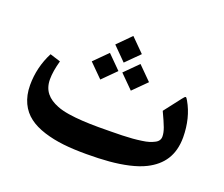

<svg xmlns="http://www.w3.org/2000/svg" viewBox="-104 -768 1081 925"><g transform="rotate(20 436.5 -306.0)"><path d="M365.7 -543.9 433.6 -475.6 502 -543.9 433.6 -612.3ZM443.8 -428.7 512.2 -360.4 580.6 -428.7 512.2 -497.1ZM287.1 -428.7 355.5 -360.4 423.8 -428.7 355.5 -497.1ZM415.5 0C458 0 496.1 -1.5 530.8 -4.4C599.6 -10.3 666 -23.9 712.9 -47.9C783.7 -84 826.2 -141.1 826.2 -235.4C825.7 -301.8 811 -359.4 783.2 -407.7C772 -426.8 771.5 -426.8 756.3 -407.7L689.9 -321.8C705.1 -290 715.3 -265.6 721.7 -249C728 -231.9 731 -217.3 731 -204.1C731 -189.9 723.6 -177.7 707.5 -169.9C691.4 -161.6 674.3 -155.3 643.6 -151.4C612.8 -147 588.9 -145 546.9 -143.6C525.9 -143.1 506.3 -142.6 489.3 -142.6C472.2 -142.1 450.7 -142.1 425.8 -142.1C394.5 -142.1 366.7 -143.1 342.8 -144.5C293.9 -147.5 244.1 -153.8 210.9 -167.5C159.2 -188 127.4 -220.7 127.4 -279.3C127.4 -307.1 132.8 -339.4 143.1 -376L88.9 -393.1C61 -338.9 46.9 -281.2 46.9 -220.2C46.9 -150.4 73.7 -98.1 116.7 -65.9C137.7 -49.8 164.6 -36.6 196.8 -26.4C260.7 -6.3 327.6 0 415.5 0Z"/></g></svg>

Font: Sahel SemiBold
Style: Bold
Weight: 600
Foundry: Saber Rastikerdar (saber.rastikerdar@gmail.com)
Version: Version 3.4.0